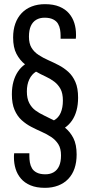

<svg xmlns="http://www.w3.org/2000/svg" viewBox="-20 -719 432 922"><path d="M196 183Q155 183 126.5 171Q98 159 80.5 138.5Q63 118 55 92Q47 66 47 38Q47 35 47 29Q47 23 48 17H121V32Q121 46 123.5 61Q126 76 133.5 89Q141 102 157 110Q173 118 198 118Q221 118 238 108Q255 98 264 78Q273 58 273 27Q273 -6 260 -26.5Q247 -47 226 -61Q205 -75 180 -86Q155 -97 130 -110Q105 -123 84 -142Q63 -161 50 -191Q37 -221 37 -266Q37 -300 44.5 -327Q52 -354 66 -375Q80 -396 100 -410Q75 -430 59 -460.5Q43 -491 43 -539Q43 -576 53.5 -605.5Q64 -635 84 -656Q104 -677 132.5 -688Q161 -699 196 -699Q237 -699 265.5 -687Q294 -675 311.5 -654.5Q329 -634 337 -608Q345 -582 345 -554Q345 -551 345 -545Q345 -539 344 -533H271V-548Q271 -562 268.5 -577Q266 -592 258.5 -605Q251 -618 235 -626Q219 -634 194 -634Q171 -634 154 -624Q137 -614 128 -594Q119 -574 119 -543Q119 -510 131.5 -489.5Q144 -469 165.5 -455Q187 -441 212 -430Q237 -419 262 -406Q287 -393 308 -374Q329 -355 342 -325.5Q355 -296 355 -250Q355 -216 347.5 -188.5Q340 -161 326 -140.5Q312 -120 292 -106Q317 -86 332.5 -55.5Q348 -25 348 23Q348 60 338 89.5Q328 119 308 140Q288 161 259.5 172Q231 183 196 183ZM239 -141Q261 -153 271.5 -177.5Q282 -202 282 -236Q282 -271 270.5 -292Q259 -313 240.5 -327Q222 -341 199 -351.5Q176 -362 153 -375Q132 -362 120.5 -337.5Q109 -313 109 -280Q109 -246 120.5 -224Q132 -202 150.5 -188.5Q169 -175 192.5 -164Q216 -153 239 -141Z"/></svg>

Font: Archivo ExtraCondensed
Style: Regular
Weight: 400
Width: 2
Designer: Hector Gatti
Foundry: Omnibus-Type
Version: Version 2.001